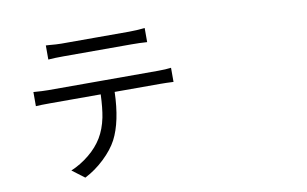

<svg xmlns="http://www.w3.org/2000/svg" viewBox="-76 -855 1652 1033"><g transform="rotate(-10 750.0 -338.5)"><path d="M312.5 30.3 245.1 -20.5Q298.8 -43 345.2 -81.1Q391.6 -119.1 418.9 -164.6Q446.3 -210 459 -271.5Q468.8 -321.3 471.7 -396.5H197.3Q142.6 -396.5 117.2 -394.5V-471.7Q168 -467.8 197.3 -467.8H497.1H797.9Q840.8 -467.8 869.1 -471.7V-394.5Q828.1 -396.5 797.9 -396.5H547.9Q543 -234.4 494.1 -140.6Q468.8 -92.8 419.4 -45.9Q370.1 1 312.5 30.3ZM226.6 -629.9V-707Q231.4 -707 242.2 -706.1Q286.1 -702.1 309.6 -702.1H495.1H680.7Q722.7 -702.1 766.6 -707V-629.9Q727.5 -632.8 680.7 -632.8H310.5Q261.7 -632.8 226.6 -629.9Z"/></g></svg>

Font: Bpmf GenSeki Gothic R
Style: R
Weight: 400
Foundry: But Ko
Version: Version 1.320